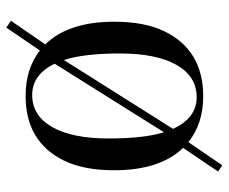

<svg xmlns="http://www.w3.org/2000/svg" viewBox="-76 -550 700 587"><g transform="rotate(90 273.5 -257.0)"><path d="M384.8 -408.7 175.3 -74.7Q208.5 -5.9 271.2 -5.9Q334 -5.9 368.9 -67.1Q403.8 -128.4 403.8 -238.8Q403.8 -349.1 384.8 -408.7ZM164.1 -103 374.5 -436.5Q341.3 -508.8 277.6 -508.8Q213.9 -508.8 179 -447.3Q144 -385.7 144 -274.4Q144 -163.1 164.1 -103ZM501 -256.8Q501 -164.1 471.7 -103.5Q414.1 14.2 273.9 14.2Q190.9 14.2 134.8 -29.3L64.9 73.2L43.9 59.1L116.2 -45.9Q46.9 -116.7 46.9 -256.8Q46.9 -349.6 76.2 -410.2Q133.8 -528.3 273.9 -528.8Q358.9 -528.8 415 -483.4L485.8 -586.9L504.9 -574.2L432.6 -467.3Q501 -396.5 501 -256.8Z"/></g></svg>

Font: PlayfairDisplay-Regular
Style: Regular
Weight: 400
Designer: Claus Eggers Sørensen
Foundry: Claus Eggers Sørensen
Version: Version 1.002;PS 001.002;hotconv 1.0.70;makeotf.lib2.5.58329